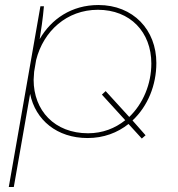

<svg xmlns="http://www.w3.org/2000/svg" viewBox="-20 -545 710 765"><path d="M545 7 560 -6 508 -65C569 -122 603 -206 603 -294C603 -426 511 -525 372 -525C265 -525 184 -469 138 -389C143 -420 151 -471 155 -520H141L15 200H35L100 -171C121 -67 207 5 329 5C393 5 448 -16 492 -51ZM331 -14C197 -14 114 -105 114 -227L116 -259L124 -306C153 -421 246 -506 370 -506C499 -506 583 -417 583 -292C583 -210 550 -132 495 -79L401 -182L386 -168L479 -66C439 -34 389 -14 331 -14Z"/></svg>

Font: Fixel Display 20240404 Thin
Style: Italic
Weight: 100
Italic angle: -10°
Designer: AlfaBravo + MacPaw
Foundry: Kyrylo Tkachov, Marchela Mozhyna, Serhii Makarenko, Maria Weinstein, Zakhar Kryvoshyya
Version: Version 1.211;Glyphs 3.2 (3225)